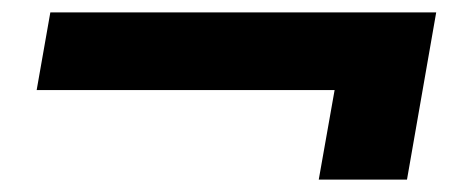

<svg xmlns="http://www.w3.org/2000/svg" viewBox="-20 -336 766 309"><path d="M493 -47 518.5 -191H39L61 -316H682L635 -47Z"/></svg>

Font: Anybody UltraExpanded Regular
Style: Bold Italic
Weight: 700
Width: 9
Italic angle: -10°
Designer: Tyler Finck
Foundry: Etcetera Type Company
Version: Version 1.010; ttfautohint (v1.8.3) -l 8 -r 50 -G 200 -x 14 